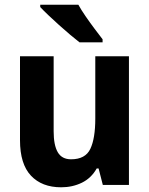

<svg xmlns="http://www.w3.org/2000/svg" viewBox="-20 -786 635 816"><path d="M528 -547V0H417L399 -70H391Q368 -29 328 -9.5Q288 10 240 10Q158 10 111.5 -39.5Q65 -89 65 -190V-547H208V-228Q208 -169 225.5 -139Q243 -109 282 -109Q343 -109 364 -153.5Q385 -198 385 -282V-547ZM313 -766Q325 -744 344 -716.5Q363 -689 382.5 -663Q402 -637 416 -619V-606H318Q301 -619 278 -638.5Q255 -658 230.5 -680Q206 -702 185 -722Q164 -742 151 -756V-766Z"/></svg>

Font: Noto Sans Lao SemiCondensed
Style: Bold
Weight: 700
Width: 4
Designer: Monotype Design Team
Foundry: Monotype Imaging Inc.
Version: Version 2.003; ttfautohint (v1.8.4.7-5d5b)